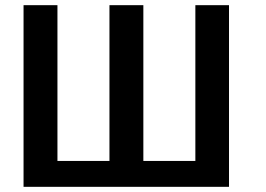

<svg xmlns="http://www.w3.org/2000/svg" viewBox="-20 -716 1029 742"><path d="M865 6H71V-696H202V-94H403V-696H534V-94H735V-696H865Z"/></svg>

Font: Repo
Style: DemiBold
Weight: 600
Designer: Stefan Peev
Foundry: Context Ltd
Version: Version 001.000